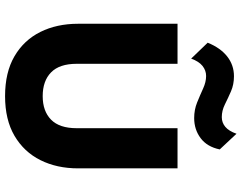

<svg xmlns="http://www.w3.org/2000/svg" viewBox="-122 -862 1000 796"><g transform="rotate(90 378.0 -464.0)"><path d="M378.5 15Q280 15 213.2 -24Q146.5 -63 112.5 -131.2Q78.5 -199.5 78.5 -288V-700H244.5V-282Q244.5 -210.5 280 -175.8Q315.5 -141 378.5 -141Q441 -141 476.2 -175.8Q511.5 -210.5 511.5 -282V-700H678V-288Q678 -200 644 -131.8Q610 -63.5 543.2 -24.2Q476.5 15 378.5 15ZM223 -756.5 157 -825Q178.5 -878 214.2 -906Q250 -934 296 -934Q330.5 -934 359 -921.5Q387.5 -909 413.2 -896.2Q439 -883.5 465.5 -883.5Q488.5 -883.5 506 -898.2Q523.5 -913 534.5 -944.5L599.5 -875Q588.5 -822.5 552.8 -795.8Q517 -769 469.5 -769Q435 -769 404.8 -781.2Q374.5 -793.5 347.2 -806Q320 -818.5 295 -818.5Q272 -818.5 253.2 -803.5Q234.5 -788.5 223 -756.5Z"/></g></svg>

Font: Geologica Roman
Style: Bold
Weight: 700
Designer: Sindre Bremnes, Frode Helland
Foundry: Monokrom Skriftforlag AS
Version: Version 1.010;gftools[0.9.28]